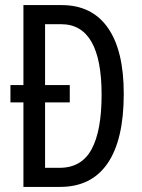

<svg xmlns="http://www.w3.org/2000/svg" viewBox="-20 -734 556 754"><path d="M222 -714Q341 -714 403.5 -625Q466 -536 466 -366Q466 -185 402.5 -92.5Q339 0 216 0H72V-332H21V-400H72V-714ZM220 -639H157V-400H254V-332H157V-75H214Q300 -75 339.5 -147.5Q379 -220 379 -362Q379 -639 220 -639Z"/></svg>

Font: Noto Sans Sinhala ExtraCondensed
Style: Regular
Weight: 400
Width: 2
Designer: Jelle Bosma - Monotype Design Team
Foundry: Monotype Imaging Inc.
Version: Version 2.006; ttfautohint (v1.8.4.7-5d5b)